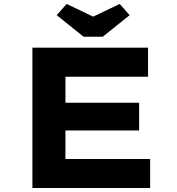

<svg xmlns="http://www.w3.org/2000/svg" viewBox="-20 -938 883 958"><path d="M141.7 0V-700H718.7V-555.2H306.5V-144.8H729.1V0ZM227.7 -286.9V-425.4H674.1V-286.9ZM397.4 -754.7 263 -862.3 312.5 -918.3 459.9 -847.8H429.9L577.4 -918.3L626.9 -862.3L492.5 -754.7Z"/></svg>

Font: Lexend Mega
Style: Regular
Weight: 400
Designer: Bonnie Shaver-Troup, Thomas Jockin
Foundry: Lexend
Version: Version 1.007